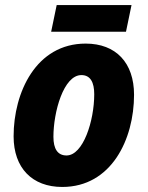

<svg xmlns="http://www.w3.org/2000/svg" viewBox="-20 -732 586 762"><path d="M183 -606H480L502 -712H205ZM227 10C422 10 512 -179 512 -356C512 -483 440 -559 320 -559C123 -559 34 -365 34 -191C34 -65 108 10 227 10ZM244 -115C209 -115 192 -141 192 -189C192 -287 232 -434 303 -434C339 -434 354 -405 354 -358C354 -252 310 -115 244 -115Z"/></svg>

Font: Noto Sans SemiCondensed ExtraBold
Style: Italic
Weight: 800
Width: 4
Italic angle: -12°
Designer: Monotype Design Team
Foundry: Monotype Imaging Inc.
Version: Version 2.013